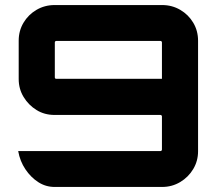

<svg xmlns="http://www.w3.org/2000/svg" viewBox="-20 -740 868 760"><path d="M196 0Q161 0 131.5 -19Q102 -38 80.5 -70Q59 -102 52 -142H615Q618 -142 619.5 -144Q621 -146 621 -148V-279Q621 -281 619.5 -283Q618 -285 615 -285H196Q156 -285 124.5 -304.5Q93 -324 73.5 -356Q54 -388 54 -427V-579Q54 -618 73 -650Q92 -682 124.5 -701Q157 -720 196 -720H622Q661 -720 693.5 -701Q726 -682 745 -650Q764 -618 764 -579V-141Q764 -103 745 -71Q726 -39 693.5 -19.5Q661 0 622 0H196ZM203 -428H621V-572Q621 -574 619.5 -576Q618 -578 615 -578H203Q200 -578 198.5 -576Q197 -574 197 -572V-434Q197 -431 198.5 -429.5Q200 -428 203 -428Z"/></svg>

Font: Orbitron ExtraBold
Style: Regular
Weight: 800
Designer: Matt McInerney
Foundry: The League of Moveable Type
Version: Version 2.001